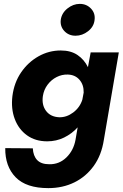

<svg xmlns="http://www.w3.org/2000/svg" viewBox="-20 -730 632 989"><path d="M44 -236Q36 -170 56 -117Q76 -64 119 -33Q162 -2 223 -2Q270 -2 310 -21.5Q350 -41 380 -74L369 -10Q359 45 322 81Q285 117 234 116Q192 116 171.5 94.5Q151 73 149 34L7 33Q6 127 60.5 183Q115 239 229 239Q303 239 363 209.5Q423 180 463 124.5Q503 69 515 -10L592 -460H447L433 -384Q414 -423 379.5 -446.5Q345 -470 293 -470Q232 -470 178.5 -440Q125 -410 89 -357.5Q53 -305 44 -236ZM201 -236Q206 -268 225 -293.5Q244 -319 271.5 -333Q299 -347 329 -346Q367 -345 389.5 -319Q412 -293 411 -253L404 -216Q391 -176 357 -150.5Q323 -125 285 -126Q240 -128 217 -159Q194 -190 201 -236ZM293 -628Q289 -594 311.5 -570Q334 -546 369 -546Q404 -546 433.5 -569Q463 -592 467 -626Q472 -661 449 -685.5Q426 -710 391 -710Q357 -710 327.5 -686.5Q298 -663 293 -628Z"/></svg>

Font: Jost* 700 Bold Italic
Style: Bold Italic
Weight: 700
Italic angle: -10°
Version: Version 3.200; ttfautohint (v0.97) -l 8 -r 50 -G 200 -x 14 -